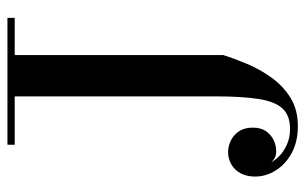

<svg xmlns="http://www.w3.org/2000/svg" viewBox="-172 -618 820 516"><g transform="rotate(-90 238.0 -360.0)"><path d="M448 -750V-730.5H348V-170Q339 -141 324.5 -106.5Q310 -72 287.8 -40.8Q265.5 -9.5 233.5 10.5Q201.5 30.5 157 30.5Q115 30.5 84.5 13.8Q54 -3 37.8 -29.2Q21.5 -55.5 21.5 -84Q21.5 -107.5 30.5 -123.8Q39.5 -140 54.5 -148.5Q69.5 -157 87.5 -157Q102.5 -157 117.5 -150Q132.5 -143 142.8 -128.2Q153 -113.5 153 -90.5Q153 -68.5 142.8 -54.2Q132.5 -40 116.5 -33.2Q100.5 -26.5 83 -28Q74 -29 65.2 -35.8Q56.5 -42.5 54 -53Q60.5 -36 74 -22Q87.5 -8 106.8 0.8Q126 9.5 149.5 9.5Q186 9.5 204.8 -11.2Q223.5 -32 230.2 -76.2Q237 -120.5 237 -190V-730.5H107V-750Z"/></g></svg>

Font: Bodoni Moda 11pt Medium
Style: Regular
Weight: 500
Designer: Owen Earl
Foundry: indestructible type
Version: Version 2.004